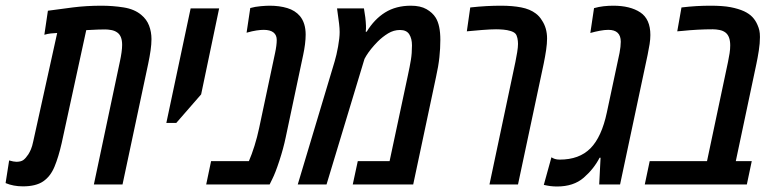

<svg xmlns="http://www.w3.org/2000/svg" viewBox="-61 -660 2774 687"><path d="M21 6.8Q-13.2 6.8 -41 -4.9L-28.3 -85.9Q-11.7 -81.1 -2.4 -81.1Q13.7 -81.1 22.5 -87.4Q31.2 -93.8 40.5 -107.9Q45.4 -115.7 49.8 -126Q54.2 -136.2 58.1 -154.8L143.6 -542Q131.8 -541.5 120.6 -540.3Q109.4 -539.1 97.7 -535.6L110.4 -621.6Q151.4 -627.4 200 -633.5Q248.5 -639.6 301.8 -639.6Q342.3 -639.6 381.1 -633.5Q419.9 -627.4 444.3 -606.9Q463.9 -590.8 472.4 -568.4Q481 -545.9 481 -520Q481 -502 477.8 -479.5Q474.6 -457 469.2 -431.6L377.4 0H274.9L367.7 -438.5Q376 -476.6 376 -499.5Q376 -531.2 358.9 -543.5Q349.6 -550.3 337.2 -552.5Q324.7 -554.7 315.4 -554.7Q308.1 -554.7 289.3 -554.2Q270.5 -553.7 247.6 -552.2L159.7 -147.9Q148.4 -98.1 134 -63.5Q119.6 -28.8 93.5 -11Q67.4 6.8 21 6.8Z M534.2 -220.2 621.1 -629.9H723.1L658.7 -322.3L569.8 -220.2Z M676.8 0 694.3 -83.5H829.6Q839.8 -106.9 849.6 -138.2Q859.4 -169.4 866.2 -201.7L923.3 -470.7Q929.2 -498 929.2 -517.1Q929.2 -534.2 918 -543.5Q906.2 -553.2 882.3 -553.2Q871.6 -553.2 856.7 -551Q841.8 -548.8 821.3 -543L834.5 -631.3Q852.1 -636.2 872.1 -637.9Q892.1 -639.6 903.8 -639.6Q939 -639.6 967 -631.1Q995.1 -622.6 1012.2 -602.5Q1032.7 -577.6 1032.7 -536.1Q1032.7 -520.5 1030.3 -501.2Q1027.8 -481.9 1023.9 -463.9L961.4 -168.9Q953.1 -128.9 938.7 -85Q924.3 -41 913.1 -19L903.8 0Z M1004.4 0 1136.2 -439.5Q1143.1 -462.4 1148.7 -493.4Q1154.3 -524.4 1154.3 -545.4Q1154.3 -558.1 1152.3 -575.2Q1150.4 -592.3 1145 -629.9H1241.2Q1244.1 -613.8 1246.1 -597.9Q1248 -582 1248.5 -567.9Q1249 -562 1248.5 -556.9Q1248 -551.8 1247.6 -546.4H1251Q1278.3 -591.3 1317.1 -615.5Q1356 -639.6 1409.2 -639.6Q1443.4 -639.6 1465.1 -627.2Q1486.8 -614.7 1498 -596.7Q1514.6 -569.8 1514.6 -517.6Q1514.6 -487.3 1511.2 -455.1Q1507.8 -422.9 1499 -383.8L1417.5 0H1201.2L1219.2 -83.5H1333L1398.4 -390.1Q1405.3 -421.9 1409.2 -445.6Q1413.1 -469.2 1413.1 -497.6Q1413.1 -522 1403.3 -537.4Q1393.6 -552.7 1370.1 -552.7Q1347.7 -552.7 1327.6 -540.5Q1307.6 -528.3 1290.5 -511.2Q1264.6 -484.9 1249.5 -460.4L1243.2 -449.2L1107.4 0Z M1690.4 0 1783.2 -438.5Q1786.6 -455.6 1789.6 -473.4Q1792.5 -491.2 1792.5 -502.9Q1792.5 -513.2 1790.3 -523.7Q1788.1 -534.2 1783.2 -539.6Q1777.3 -545.9 1765.1 -549.3Q1754.4 -552.7 1740 -554Q1725.6 -555.2 1713.9 -555.2Q1695.3 -555.2 1663.6 -552.7Q1631.8 -550.3 1609.4 -547.9L1621.6 -633.3Q1652.8 -636.7 1679.9 -638.2Q1707 -639.6 1731.9 -639.6Q1772.5 -639.6 1804 -633.5Q1835.4 -627.4 1856 -611.8Q1869.1 -602.1 1877.9 -587.4Q1896.5 -560.1 1896.5 -522Q1896.5 -504.4 1893.1 -481Q1889.6 -457.5 1884.3 -431.6L1792.5 0Z M1932.1 7.3Q1920.4 7.3 1908.7 5.9Q1897 4.4 1884.8 1.5L1912.1 -97.2Q1917 -93.8 1924.3 -91.3Q1931.6 -88.9 1941.9 -88.9Q2011.7 -88.9 2051.8 -129.4Q2091.8 -169.9 2110.4 -257.8L2155.8 -470.7Q2160.2 -494.1 2160.2 -510.7Q2160.2 -553.2 2115.7 -553.2Q2102.1 -553.2 2085.4 -550Q2068.8 -546.9 2051.3 -542L2064.5 -630.9Q2081.5 -635.7 2099.1 -637.7Q2116.7 -639.6 2133.3 -639.6Q2193.8 -639.6 2230 -615.7Q2266.1 -591.8 2266.1 -534.7Q2266.1 -520 2263.4 -502.4Q2260.7 -484.9 2256.3 -463.9L2157.7 0H2083L2087.9 -95.7H2084.5Q2063.5 -55.2 2027.3 -23.9Q1991.2 7.3 1932.1 7.3Z M2246.1 0 2263.7 -83.5H2468.8L2543.9 -438.5Q2547.4 -455.6 2549.6 -469.7Q2551.8 -483.9 2551.8 -497.6Q2551.8 -529.8 2535.6 -543Q2526.4 -550.3 2513.7 -552.7Q2501 -555.2 2489.7 -555.2Q2436 -555.2 2379.4 -549.3L2362.3 -547.9L2377.4 -633.3Q2405.8 -636.7 2431.4 -638.2Q2457 -639.6 2481 -639.6Q2525.4 -639.6 2553.2 -634.3Q2581.1 -628.9 2601.6 -619.6Q2620.1 -610.8 2631.3 -598.9Q2642.6 -586.9 2649.4 -570.8Q2653.8 -561 2656 -551.3Q2658.2 -541.5 2658.2 -527.3Q2658.2 -505.4 2654.1 -478.8Q2649.9 -452.1 2645.5 -431.6L2571.8 -83.5H2628.9L2611.3 0Z"/></svg>

Font: Open Sans Condensed SemiBold
Style: Italic
Weight: 600
Width: 3
Italic angle: -12°
Designer: Monotype Design Team
Foundry: Monotype Imaging Inc.
Version: Version 3.000; ttfautohint (v1.8.4)